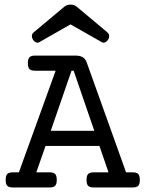

<svg xmlns="http://www.w3.org/2000/svg" viewBox="-20 -824 640 844"><path d="M198.7 -66.4Q215.3 -66.4 222.4 -59.1Q229.5 -51.8 229.5 -33.2Q229.5 -14.6 222.4 -7.3Q215.3 0 198.7 0H35.6Q19 0 12 -7.3Q4.9 -14.6 4.9 -33.2Q4.9 -51.8 12 -59.1Q19 -66.4 35.6 -66.4H63L224.6 -513.2H133.3Q116.7 -513.2 109.6 -520.5Q102.5 -527.8 102.5 -546.4Q102.5 -564.9 109.6 -572.3Q116.7 -579.6 133.3 -579.6H312.5Q332 -579.6 344 -572.3Q356 -564.9 361.8 -547.9L534.2 -66.4H564Q580.6 -66.4 587.6 -59.1Q594.7 -51.8 594.7 -33.2Q594.7 -14.6 587.6 -7.3Q580.6 0 564 0H391.1Q374.5 0 367.4 -7.3Q360.4 -14.6 360.4 -33.2Q360.4 -51.8 367.4 -59.1Q374.5 -66.4 391.1 -66.4H457L417 -182.6H180.2L139.6 -66.4ZM203.1 -249H394.5L303.7 -513.2H294.4ZM153.8 -639.2Q145.5 -634.3 137.7 -637.9Q129.9 -641.6 125 -649.4Q120.1 -657.2 120.1 -666Q120.1 -674.8 127.9 -681.6L263.2 -794.9Q273.9 -803.7 290 -803.7Q305.7 -803.7 316.9 -794.9L452.1 -681.6Q460 -674.8 460 -666Q460 -657.2 455.1 -649.4Q450.2 -641.6 442.4 -637.9Q434.6 -634.3 426.3 -639.2L290 -716.8Z"/></svg>

Font: Courier Prime
Style: Regular
Weight: 400
Designer: Alan Dague-Greene
Foundry: Quote-Unquote Apps
Version: Version 1.203